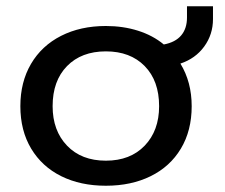

<svg xmlns="http://www.w3.org/2000/svg" viewBox="-20 -578 717 613"><path d="M45 -239Q45 -316 79 -374Q113 -432 175 -463.5Q237 -495 318 -495Q373 -495 420.5 -480Q468 -465 503 -436Q540 -443 558.5 -465Q577 -487 577 -522V-558H660V-517Q660 -468 632 -429.5Q604 -391 556 -375Q592 -316 592 -239Q592 -161 557.5 -103.5Q523 -46 461 -15.5Q399 15 318 15Q237 15 175.5 -15.5Q114 -46 79.5 -103.5Q45 -161 45 -239ZM488 -239Q488 -320 442 -367Q396 -414 318 -414Q240 -414 194 -367Q148 -320 148 -239Q148 -161 194 -113Q240 -65 318 -65Q396 -65 442 -113Q488 -161 488 -239Z"/></svg>

Font: Prompt
Style: Regular
Weight: 400
Designer: Katatrad Team
Foundry: CadsonDemak
Version: Version 1.001